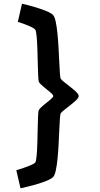

<svg xmlns="http://www.w3.org/2000/svg" viewBox="-20 -821 541 1041"><path d="M91.3 200.2 68.4 102.1Q85 97.2 107.2 89.6Q129.4 82 147.9 74Q166.5 65.9 170.9 60.1Q175.8 53.7 178.5 24.9Q181.2 -3.9 182.4 -43.5Q183.6 -83 184.3 -122.6Q185.1 -162.1 186.3 -190.4Q187.5 -218.8 190.4 -223.6Q195.8 -234.4 214.6 -249.5Q233.4 -264.6 250.7 -278.8Q268.1 -293 269 -300.3Q268.1 -308.1 250.7 -322.3Q233.4 -336.4 214.8 -351.6Q196.3 -366.7 190.9 -377Q188.5 -382.3 187 -410.6Q185.5 -439 184.8 -478.3Q184.1 -517.6 182.6 -557.1Q181.2 -596.7 178.5 -625.5Q175.8 -654.3 170.9 -660.6Q166.5 -666.5 149.9 -674.6Q133.3 -682.6 112.8 -690.2Q92.3 -697.8 76.7 -702.6L99.1 -800.8Q128.4 -794.4 163.6 -784.2Q198.7 -773.9 227.8 -762.5Q256.8 -751 267.6 -739.7Q276.4 -730.5 282.2 -702.9Q288.1 -675.3 291.7 -637.5Q295.4 -599.6 297.6 -559.1Q299.8 -518.6 301.5 -482.4Q303.2 -446.3 304.9 -422.1Q306.6 -397.9 309.1 -394Q314.5 -386.7 329.8 -374.5Q345.2 -362.3 363 -348.4Q380.9 -334.5 393.8 -321.8Q406.7 -309.1 406.7 -300.3Q406.7 -291.5 393.8 -278.8Q380.9 -266.1 363 -252.2Q345.2 -238.3 329.8 -226.1Q314.5 -213.9 309.1 -206.5Q306.6 -202.6 304.9 -178.5Q303.2 -154.3 301.5 -118.2Q299.8 -82 297.9 -41.5Q295.9 -1 292.2 36.9Q288.6 74.7 282.7 102.3Q276.9 129.9 267.6 139.2Q256.3 150.4 225.8 162.1Q195.3 173.8 158.7 183.6Q122.1 193.4 91.3 200.2Z"/></svg>

Font: Kanchenjunga
Style: Bold
Weight: 700
Designer: Becca Hirsbrunner Spalinger
Foundry: SIL International
Version: Version 2.001